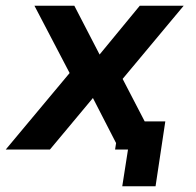

<svg xmlns="http://www.w3.org/2000/svg" viewBox="-43 -521 683 669"><path d="M383 128 403 0H358L373 -98H533L499 128ZM-23 0 220 -291 226 -216 77 -501H216L304 -331L444 -501H597L360 -217L361 -291L512 0H373L280 -181H282L131 0Z"/></svg>

Font: Nunito Sans 7pt
Style: Bold Italic
Weight: 700
Italic angle: -9°
Version: Version 3.101;gftools[0.9.27]